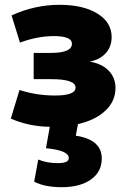

<svg xmlns="http://www.w3.org/2000/svg" viewBox="-20 -520 530 798"><path d="M237 258Q165 258 122 235L139 143Q174 158 221 158Q266 158 266 137Q266 105 171 96L187 7Q101 6 25 -27L61 -146Q132 -123 209 -123Q294 -123 294 -156Q294 -191 192 -191H120V-300H190Q279 -300 279 -338Q279 -370 204 -370Q136 -370 63 -343L28 -456Q125 -500 227 -500Q326 -500 385 -463.5Q444 -427 444 -366Q444 -326 419.5 -299Q395 -272 353 -264Q404 -255 432 -226Q460 -197 460 -154Q460 -100 418.5 -60.5Q377 -21 304 -4L295 44Q403 60 403 139Q403 194 358 226Q313 258 237 258Z"/></svg>

Font: Cantarell Extra Bold
Style: Regular
Weight: 800
Designer: Dave Crossland, Nikolaus Waxweiler, Florian Fecher, Jacques Le Bailly, Eben Sorkin, Alexei Vanyashin, Alexios Zavras, Em
Version: Version 0.303